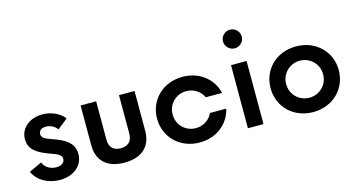

<svg xmlns="http://www.w3.org/2000/svg" viewBox="-71 -915 2246 1210"><g transform="rotate(-15 1052.0 -310.0)"><path d="M196.3 8.3C283.7 8.3 350.1 -42 350.1 -120.1C350.1 -194.8 291 -226.6 216.8 -252C174.3 -267.1 149.4 -276.4 149.4 -302.7C149.4 -325.7 167 -339.4 196.3 -339.4C230 -339.4 256.8 -320.8 268.6 -301.8L335.9 -355C313.5 -390.1 255.4 -419.9 194.3 -419.9C112.3 -419.9 48.3 -370.6 48.3 -295.4C48.3 -221.2 114.3 -191.4 180.2 -167.5C228 -150.9 250 -140.1 250 -115.2C250 -88.9 224.6 -74.7 195.3 -74.7C159.7 -74.7 121.6 -92.8 108.9 -129.4L25.9 -90.3C50.8 -29.8 120.6 8.3 196.3 8.3Z M618.2 8.3C728 8.3 794.4 -48.3 794.4 -150.9V-411.6H692.9V-160.6C692.9 -107.4 661.6 -85.4 618.2 -85.4C575.2 -85.4 543.9 -107.4 543.9 -160.6V-411.6H442.4V-150.9C442.4 -48.3 507.8 8.3 618.2 8.3Z M1108.4 8.3C1219.2 8.3 1302.2 -59.6 1324.2 -154.8H1217.8C1199.2 -113.3 1157.7 -85.4 1108.4 -85.4C1040.5 -85.4 987.8 -137.7 987.8 -206.1C987.8 -273.9 1040.5 -326.2 1108.4 -326.7C1157.7 -326.2 1199.2 -298.3 1217.8 -257.3H1324.2C1302.2 -352.1 1219.2 -419.9 1108.4 -419.9C979.5 -419.9 886.2 -327.1 886.2 -206.1C886.2 -85 979.5 8.3 1108.4 8.3Z M1474.6 -507.8C1508.3 -507.8 1536.1 -535.2 1536.1 -568.4C1536.1 -602.5 1508.3 -629.4 1474.6 -629.4C1441.4 -629.4 1413.6 -602.5 1413.6 -568.4C1413.6 -535.2 1441.4 -507.8 1474.6 -507.8ZM1423.8 0H1525.4V-411.6H1423.8Z M1849.1 8.3C1978 8.3 2071.8 -85 2071.8 -206.1C2071.8 -327.1 1978 -419.9 1849.1 -419.9C1719.7 -419.9 1627 -327.1 1627 -206.1C1627 -85 1719.7 8.3 1849.1 8.3ZM1849.1 -85.4C1781.2 -85.4 1728.5 -138.2 1728.5 -206.1C1728.5 -273.4 1781.2 -326.2 1849.1 -326.7C1917 -326.2 1969.7 -273.4 1969.7 -206.1C1969.7 -138.2 1917 -85.4 1849.1 -85.4Z"/></g></svg>

Font: Now SemiBold
Style: Regular
Weight: 600
Designer: Alfredo Marco Pradil
Foundry: Alfredo Marco Pradil
Version: Version 1.200;hotconv 1.0.109;makeotfexe 2.5.65596